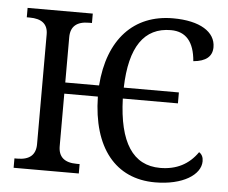

<svg xmlns="http://www.w3.org/2000/svg" viewBox="-52 -784 1015 854"><g transform="rotate(5 455.5 -357.0)"><path d="M793 -542C849.1 -546.9 877 -570.3 877 -611.8C877 -679.7 807.6 -724.1 687 -724.1C511.7 -724.1 399.9 -605 384.8 -397.9H233.9V-600.1C233.9 -647.9 261.2 -671.9 315.9 -671.9H329.1V-713.9H38.1V-671.9H50.8C105.5 -671.9 132.8 -649.4 132.8 -604V-113.8C132.8 -65.9 105.5 -42 50.8 -42H38.1V0H329.1V-42H315.9C261.2 -42 233.9 -65.9 233.9 -113.8V-348.1H383.8C387.7 -119.6 493.7 9.8 669.9 9.8C794.4 9.8 873 -42 873 -102.1C873 -120.1 866.7 -132.8 854 -141.1C814.9 -84.5 759.3 -56.2 687 -56.2C565.4 -56.2 501.5 -153.8 495.1 -349.1H741.2V-397.9H495.1C500 -580.1 562.5 -670.9 682.1 -670.9C749 -670.9 786.1 -627.9 793 -542Z"/></g></svg>

Font: The Erased English
Style: Regular
Weight: 400
Designer: Monotype Design team + ligartures altered by 180 Amsterdam
Foundry: Monotype Imaging Inc.
Version: Version 1.030;Glyphs 3.1.2 (3151)